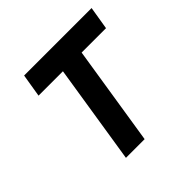

<svg xmlns="http://www.w3.org/2000/svg" viewBox="-128 -560 668 668"><g transform="rotate(-45 205.5 -226.5)"><path d="M65 -368H185L127 0H219L277 -368H397L411 -453H79Z"/></g></svg>

Font: Rabbid Highway Sign II Hop
Style: Obl
Weight: 400
Foundry: Cannot Into Space Fonts
Version: Version 0.277